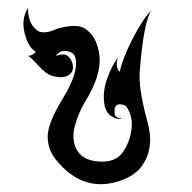

<svg xmlns="http://www.w3.org/2000/svg" viewBox="-20 -460 480 481"><path d="M50 -440Q50 -395 80 -380Q96 -377 110.5 -383Q125 -389 130 -390Q172 -400 190 -390Q223 -371 229 -321.5Q235 -272 192 -203Q177 -178 168 -146Q159 -114 170 -90Q183 -59 225 -55.5Q267 -52 285.5 -76Q304 -100 309 -133Q314 -166 298 -191Q294 -197 286 -198Q268 -202 267 -184Q265 -161 285 -165Q278 -158 260.5 -168Q243 -178 240.5 -206.5Q238 -235 249.5 -266Q261 -297 275 -315Q268 -292 280 -280Q287 -314 312.5 -363.5Q338 -413 360 -435Q340 -409 330 -280Q327 -238 348 -160Q368 -93 338 -48Q323 -24 289 -10Q191 28 120 -60Q99 -86 99.5 -119Q100 -152 137.5 -213.5Q175 -275 170 -310Q168 -326 155 -330Q132 -338 120 -320Q141 -327 149.5 -320Q158 -313 161.5 -301Q165 -289 160 -280Q148 -260 110 -270Q96 -274 76 -296Q56 -318 50 -320Q60 -320 70 -330Q50 -342 41.5 -377.5Q33 -413 50 -440Z"/></svg>

Font: SOV_mook
Style: Book
Weight: 400
Version: Version 1.00